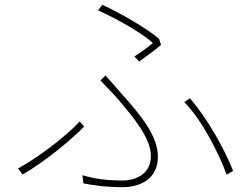

<svg xmlns="http://www.w3.org/2000/svg" viewBox="-20 -768 1040 799"><path d="M539 -533 559 -512C593 -536 629 -563 650 -581L642 -606C591 -651 477 -715 406 -748L388 -725C466 -690 572 -630 616 -589C600 -575 568 -551 539 -533ZM323 -39 327 -5C368 3 420 11 492 11C533 11 637 -4 637 -116C637 -204 564 -291 484 -380C463 -404 438 -433 419 -454L398 -433C420 -410 447 -383 466 -361C533 -283 608 -194 608 -119C608 -36 533 -17 492 -17C415 -17 370 -25 323 -39ZM923 -41 950 -57C918 -140 845 -274 770 -359L747 -343C818 -272 891 -131 923 -41ZM330 -241 312 -263C258 -203 134 -109 55 -67L74 -42C162 -92 270 -180 330 -241Z"/></svg>

Font: Harano Aji Gothic ExtraLight
Style: Regular
Weight: 250
Foundry: Masamichi Hosoda
Version: HaranoAjiGothic-ExtraLight version 20230610;ttx 4.39.4